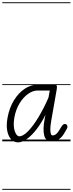

<svg xmlns="http://www.w3.org/2000/svg" viewBox="-25 -1250 644 1698"><path d="M102 -211Q89.5 -136.5 105.5 -90.5Q121.5 -44.5 145.5 -44.5Q179.5 -44.5 223.8 -90Q268 -135.5 315 -213.2Q362 -291 404 -387.5L415 -449.5H307Q266 -449.5 223.8 -420Q181.5 -390.5 148.5 -337Q115.5 -283.5 102 -211ZM41.5 -208Q58 -298.5 99 -364Q140 -429.5 193.8 -465Q247.5 -500.5 302 -500.5H462.5Q475 -500.5 477.5 -489.2Q480 -478 476.5 -458.5L428 -182Q425 -165.5 422.5 -143.5Q420 -121.5 420.2 -100.8Q420.5 -80 425 -66.2Q429.5 -52.5 440.5 -52.5Q457.5 -52.5 472.2 -65Q487 -77.5 504 -106.5L512.5 -120.5Q523 -138.5 530.8 -146Q538.5 -153.5 548.5 -153.5Q558.5 -153.5 565 -147Q571.5 -140.5 571.5 -127.5Q571.5 -120 562.2 -104Q553 -88 541 -68Q519.5 -33 493 -16.5Q466.5 0 429 0Q379 0 365.8 -52.5Q352.5 -105 370 -198.5L377 -235Q343.5 -166 301.5 -110.8Q259.5 -55.5 216 -23.2Q172.5 9 133.5 9Q99.5 9 74.2 -17.2Q49 -43.5 39.2 -92.2Q29.5 -141 41.5 -208ZM102 -211Q89.5 -136.5 105.5 -90.5Q121.5 -44.5 145.5 -44.5Q179.5 -44.5 223.8 -90Q268 -135.5 315 -213.2Q362 -291 404 -387.5L415 -449.5H307Q266 -449.5 223.8 -420Q181.5 -390.5 148.5 -337Q115.5 -283.5 102 -211ZM41.5 -208Q58 -298.5 99 -364Q140 -429.5 193.8 -465Q247.5 -500.5 302 -500.5H462.5Q475 -500.5 477.5 -489.2Q480 -478 476.5 -458.5L428 -182Q425 -165.5 422.5 -143.5Q420 -121.5 420.2 -100.8Q420.5 -80 425 -66.2Q429.5 -52.5 440.5 -52.5Q457.5 -52.5 472.2 -65Q487 -77.5 504 -106.5L512.5 -120.5Q523 -138.5 530.8 -146Q538.5 -153.5 548.5 -153.5Q558.5 -153.5 565 -147Q571.5 -140.5 571.5 -127.5Q571.5 -120 562.2 -104Q553 -88 541 -68Q519.5 -33 493 -16.5Q466.5 0 429 0Q379 0 365.8 -52.5Q352.5 -105 370 -198.5L377 -235Q343.5 -166 301.5 -110.8Q259.5 -55.5 216 -23.2Q172.5 9 133.5 9Q99.5 9 74.2 -17.2Q49 -43.5 39.2 -92.2Q29.5 -141 41.5 -208ZM-5 420.5H598.5V428.5H-5ZM-5 -16H598.5V0H-5ZM-5 -505.5H598.5V-497.5H-5ZM-5 -1230H598.5V-1222H-5Z"/></svg>

Font: Edu VIC WA NT Pre Guide
Style: Regular
Weight: 400
Designer: Tina and Corey Anderson, Eben Sorkin, Mirko Velimirovic
Foundry: Google for Education
Version: Version 1.000